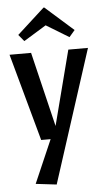

<svg xmlns="http://www.w3.org/2000/svg" viewBox="-62 -780 546 1012"><g transform="rotate(-5 211.5 -274.5)"><path d="M63 -610 208 -742H212L361 -610L331 -575L211 -648L92 -575ZM196 193 86 180 185 -48H135L8 -510H122L217 -115L319 -510H423Z"/></g></svg>

Font: Sansita
Style: Regular
Weight: 400
Designer: Pablo Cosgaya
Foundry: Omnibus-Type
Version: Version 1.006;hotconv 1.0.109;makeotfexe 2.5.65596